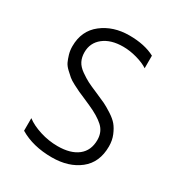

<svg xmlns="http://www.w3.org/2000/svg" viewBox="-164 -793 855 913"><g transform="rotate(30 263.5 -336.5)"><path d="M462 -174Q462 -86 403 -39.5Q344 7 252 7Q148 7 75 -37V-106Q105 -83 152.5 -68Q200 -53 249 -53Q320 -53 359.5 -84Q399 -115 399 -173Q399 -217 369 -244.5Q339 -272 282 -297Q274 -301 247 -312.5Q220 -324 209 -329Q198 -334 175 -346Q152 -358 141.5 -367Q131 -376 115 -391Q99 -406 92 -421Q85 -436 79 -456.5Q73 -477 73 -500Q73 -585 134 -632.5Q195 -680 283 -680Q367 -680 423 -650V-581Q399 -597 360 -608Q321 -619 284 -619Q217 -619 177 -587.5Q137 -556 137 -504Q137 -477 147.5 -456Q158 -435 183 -417.5Q208 -400 226.5 -390.5Q245 -381 283 -365Q318 -350 336 -341.5Q354 -333 382 -315Q410 -297 424.5 -279.5Q439 -262 450.5 -234.5Q462 -207 462 -174Z"/></g></svg>

Font: Hind Siliguri Light
Style: Regular
Weight: 300
Designer: Jyotish Sonowal
Foundry: Indian Type Foundry
Version: Version 1.001;PS 1.0;hotconv 1.0.86;makeotf.lib2.5.63406; tt